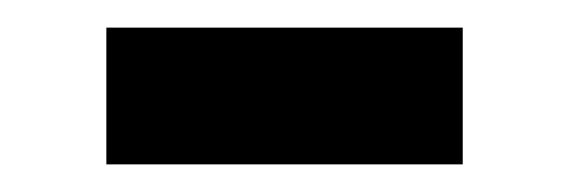

<svg xmlns="http://www.w3.org/2000/svg" viewBox="-20 -375 412 139"><path d="M57 -355H315V-256H57Z"/></svg>

Font: Alexandria SemiBold
Style: Regular
Weight: 600
Designer: Mohamed Gaber
Foundry: Kief Type Foundry
Version: Version 5.100